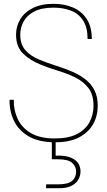

<svg xmlns="http://www.w3.org/2000/svg" viewBox="-20 -732 561 1004"><path d="M268 12Q185 12 132 -18Q79 -48 54 -98.5Q29 -149 30 -210H52Q51 -156 72.5 -110Q94 -64 141.5 -36Q189 -8 267 -8Q338 -8 382.5 -31Q427 -54 448 -93Q469 -132 469 -179Q469 -237 442.5 -271.5Q416 -306 374.5 -326.5Q333 -347 285 -361.5Q237 -376 195 -393Q137 -416 100.5 -452Q64 -488 64 -550Q64 -594 85.5 -630.5Q107 -667 151 -689.5Q195 -712 260 -712Q316 -712 361 -693Q406 -674 433 -633.5Q460 -593 460 -528H438Q438 -589 414.5 -625Q391 -661 350.5 -676.5Q310 -692 260 -692Q197 -692 158.5 -671.5Q120 -651 103 -619Q86 -587 86 -550Q86 -500 112.5 -470Q139 -440 181 -422Q223 -404 271.5 -389Q320 -374 365 -354Q400 -338 428.5 -315.5Q457 -293 474 -260Q491 -227 491 -179Q491 -125 466.5 -82Q442 -39 393 -13.5Q344 12 268 12ZM221 252V232H284Q336 232 357 214Q378 196 378 165Q378 138 357 119.5Q336 101 284 101H251V-8H271V82Q315 80 344 90Q373 100 387 119Q401 138 401 164Q401 188 389 208Q377 228 353 240Q329 252 293 252Z"/></svg>

Font: DM Sans 36pt Thin
Style: Regular
Weight: 250
Designer: Colophon Foundry, Jonny Pinhorn
Foundry: Colophon Foundry
Version: Version 4.004;gftools[0.9.30]